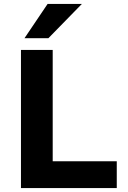

<svg xmlns="http://www.w3.org/2000/svg" viewBox="-20 -960 653 980"><path d="M87 0V-705H249V-137H576V0ZM105 -765 223 -940H398L227 -765Z"/></svg>

Font: Nunito Sans 8pt ExtraBold
Style: Regular
Weight: 800
Version: Version 3.101;gftools[0.9.27]